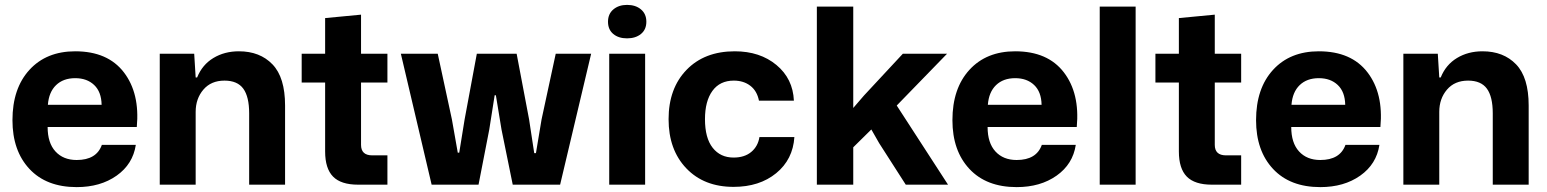

<svg xmlns="http://www.w3.org/2000/svg" viewBox="-20 -756 6332 786"><path d="M294 10Q170 10 100.5 -64.5Q31 -139 31 -264Q31 -394 100.5 -470Q170 -546 288 -546Q421 -546 487 -460Q553 -374 540 -236H175Q175 -171 207 -136Q239 -101 294 -101Q375 -101 397 -163H536Q524 -84 457.5 -37Q391 10 294 10ZM176 -327H396Q395 -380 365.5 -408Q336 -436 288 -436Q239 -436 209.5 -407.5Q180 -379 176 -327Z M634 0V-536H775L781 -439H787Q808 -491 853.5 -518.5Q899 -546 958 -546Q1044 -546 1095.5 -492.5Q1147 -439 1147 -324V0H1000V-292Q1000 -360 976 -393Q952 -426 899 -426Q844 -426 812.5 -389Q781 -352 781 -298V0Z M1446 0Q1376 0 1343.5 -33Q1311 -66 1311 -136V-418H1215V-536H1311V-682L1458 -696V-536H1566V-418H1458V-163Q1458 -120 1504 -120H1566V0Z M1747 0 1621 -536H1772L1830 -267L1854 -131H1860L1882 -267L1932 -536H2095L2146 -267L2167 -129H2174L2197 -267L2255 -536H2400L2273 0H2079L2033 -226L2010 -366H2005L1983 -226L1939 0Z M2474 0V-536H2621V0ZM2547 -736Q2582 -736 2604 -717.5Q2626 -699 2626 -667Q2626 -635 2604 -617Q2582 -599 2547 -599Q2512 -599 2490.5 -617Q2469 -635 2469 -667Q2469 -699 2491 -717.5Q2513 -736 2547 -736Z M2983 9Q2862 9 2789.5 -67Q2717 -143 2717 -268Q2717 -394 2790.5 -470Q2864 -546 2988 -546Q3091 -546 3158.5 -490Q3226 -434 3230 -344H3087Q3079 -384 3051.5 -405Q3024 -426 2984 -426Q2927 -426 2896.5 -384Q2866 -342 2866 -268Q2866 -191 2897.5 -151Q2929 -111 2983 -111Q3028 -111 3055.5 -134Q3083 -157 3089 -195H3232Q3226 -103 3157.5 -47Q3089 9 2983 9Z M3324 0V-729H3473V-314L3517 -365L3676 -536H3857L3651 -324L3861 0H3688L3579 -170L3547 -226L3473 -153V0Z M4142 10Q4018 10 3948.5 -64.5Q3879 -139 3879 -264Q3879 -394 3948.5 -470Q4018 -546 4136 -546Q4269 -546 4335 -460Q4401 -374 4388 -236H4023Q4023 -171 4055 -136Q4087 -101 4142 -101Q4223 -101 4245 -163H4384Q4372 -84 4305.5 -37Q4239 10 4142 10ZM4024 -327H4244Q4243 -380 4213.5 -408Q4184 -436 4136 -436Q4087 -436 4057.5 -407.5Q4028 -379 4024 -327Z M4482 0V-729H4629V0Z M4941 0Q4871 0 4838.5 -33Q4806 -66 4806 -136V-418H4710V-536H4806V-682L4953 -696V-536H5061V-418H4953V-163Q4953 -120 4999 -120H5061V0Z M5385 10Q5261 10 5191.5 -64.5Q5122 -139 5122 -264Q5122 -394 5191.5 -470Q5261 -546 5379 -546Q5512 -546 5578 -460Q5644 -374 5631 -236H5266Q5266 -171 5298 -136Q5330 -101 5385 -101Q5466 -101 5488 -163H5627Q5615 -84 5548.5 -37Q5482 10 5385 10ZM5267 -327H5487Q5486 -380 5456.5 -408Q5427 -436 5379 -436Q5330 -436 5300.5 -407.5Q5271 -379 5267 -327Z M5725 0V-536H5866L5872 -439H5878Q5899 -491 5944.5 -518.5Q5990 -546 6049 -546Q6135 -546 6186.5 -492.5Q6238 -439 6238 -324V0H6091V-292Q6091 -360 6067 -393Q6043 -426 5990 -426Q5935 -426 5903.5 -389Q5872 -352 5872 -298V0Z"/></svg>

Font: Mona Sans
Style: Bold
Weight: 700
Designer: Deni Anggara
Foundry: GitHub
Version: Version 2.000;Glyphs 3.2.3 (3260)